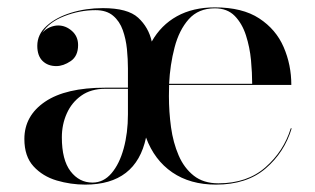

<svg xmlns="http://www.w3.org/2000/svg" viewBox="-20 -490 852 520"><path d="M81 -366Q81 -397 106.5 -420Q132 -443 172.5 -455.5Q213 -468 258.5 -468Q326 -468 354.2 -442Q382.5 -416 391 -377.5Q416 -422 459.2 -446Q502.5 -470 562 -470Q636.5 -470 682 -440.2Q727.5 -410.5 748.2 -362.5Q769 -314.5 769 -260H438Q437.5 -245.5 437.5 -230Q437.5 -187 443.2 -145.2Q449 -103.5 463.8 -69.2Q478.5 -35 504.8 -14.2Q531 6.5 571.5 6.5Q649.5 6.5 699 -37Q748.5 -80.5 767.5 -142.5H770Q750.5 -77.5 699.5 -33.8Q648.5 10 565 10Q495 10 446.5 -23.2Q398 -56.5 375.5 -117.5Q348.5 10 211 10Q171.5 10 133.5 -1.2Q95.5 -12.5 70.8 -39.5Q46 -66.5 46 -113.5Q46 -176.5 102 -214.5Q158 -252.5 264.5 -252.5H326.5V-304.5Q326.5 -329.5 323.8 -357Q321 -384.5 312.5 -408.5Q304 -432.5 286.2 -447.5Q268.5 -462.5 238.5 -462.5Q195.5 -462.5 154 -446.2Q112.5 -430 94.5 -401Q103 -411 114.8 -416Q126.5 -421 137.5 -421Q158 -421 174.8 -406.2Q191.5 -391.5 191.5 -368Q191.5 -338 171.5 -324.5Q151.5 -311 132.5 -311Q109.5 -311 95.2 -325Q81 -339 81 -366ZM663 -263Q663 -292 659.8 -327Q656.5 -362 646.2 -394Q636 -426 615.8 -446.8Q595.5 -467.5 562 -467.5Q517.5 -467.5 491.2 -438Q465 -408.5 452.8 -361.5Q440.5 -314.5 438 -263ZM230.5 4.5Q260.5 4.5 282 -20.8Q303.5 -46 315 -88Q326.5 -130 326.5 -180.5V-249.5H264.5Q226.5 -249.5 200.5 -231.2Q174.5 -213 161 -183Q147.5 -153 147.5 -118Q147.5 -57 171 -26.2Q194.5 4.5 230.5 4.5Z"/></svg>

Font: Bodoni* 72pt
Style: Regular
Weight: 400
Version: Version 2.3